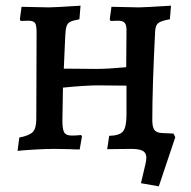

<svg xmlns="http://www.w3.org/2000/svg" viewBox="-20 -525 675 677"><path d="M477 121 493 53Q496 41 496 31Q496 14 483.5 7Q471 0 443 0L358 1L365 -46Q402 -47 414 -62Q426 -77 426 -121V-223L325 -224Q306 -224 273 -222Q240 -220 202 -216L200 -100Q200 -69 206.5 -58Q213 -47 233 -47Q250 -47 266 -49L269 -44L261 2Q242 2 228 1L171 0Q141 0 99.5 2.5Q58 5 42 7L48 -40Q84 -47 96 -60Q108 -73 108 -106L109 -411Q109 -436 103.5 -444Q98 -452 79 -452L53 -451L50 -457L56 -501L152 -499Q174 -499 264 -505L260 -457Q237 -453 227.5 -448Q218 -443 214.5 -432Q211 -421 210 -397L205 -283L320 -282Q359 -282 425 -288L426 -411Q427 -435 420.5 -443.5Q414 -452 396 -452L370 -451L367 -457L373 -501L470 -499Q489 -499 583 -505L579 -457Q549 -452 538.5 -444Q528 -436 527 -414Q517 -218 517 -102Q517 -78 524 -67.5Q531 -57 550 -56L592 -54L598 -41L540 132Z"/></svg>

Font: Alegreya SC Medium
Style: Regular
Weight: 500
Designer: Juan Pablo del Peral
Foundry: Huerta Tipografica
Version: Version 2.007; ttfautohint (v1.6)